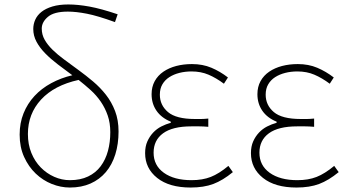

<svg xmlns="http://www.w3.org/2000/svg" viewBox="-20 -827 1559 860"><path d="M293 -20Q340 -20 374.5 -36.5Q409 -53 431 -82.5Q453 -112 463.5 -151Q474 -190 474 -235Q474 -276 462.5 -309.5Q451 -343 431.5 -371.5Q412 -400 386 -423.5Q360 -447 332 -469Q223 -445 164 -381Q105 -317 105 -227Q105 -180 120.5 -142Q136 -104 162.5 -77Q189 -50 223 -35Q257 -20 293 -20ZM495 -728Q418 -756 369.5 -765.5Q321 -775 284 -775Q222 -775 194.5 -751.5Q167 -728 167 -699Q167 -672 180 -649Q193 -626 215.5 -604Q238 -582 268 -560Q298 -538 332 -513Q365 -489 397 -462Q429 -435 454.5 -402.5Q480 -370 495.5 -329.5Q511 -289 511 -238Q511 -182 496.5 -135.5Q482 -89 454 -56Q426 -23 385.5 -5Q345 13 293 13Q252 13 212 -3Q172 -19 140 -49.5Q108 -80 88 -124Q68 -168 68 -224Q68 -276 85.5 -319.5Q103 -363 134.5 -397Q166 -431 209.5 -454.5Q253 -478 304 -490Q270 -515 238.5 -539Q207 -563 182.5 -588Q158 -613 143.5 -640Q129 -667 129 -697Q129 -719 138 -739Q147 -759 166 -774Q185 -789 215 -798Q245 -807 286 -807Q329 -807 381 -797.5Q433 -788 507 -763Z M834 13Q738 13 684 -30Q630 -73 630 -141Q630 -171 640 -193.5Q650 -216 666 -233Q682 -250 702.5 -260.5Q723 -271 745 -277V-282Q703 -299 681 -331Q659 -363 659 -405Q659 -438 673 -463.5Q687 -489 712 -506Q737 -523 769.5 -531.5Q802 -540 840 -540Q888 -540 927 -523.5Q966 -507 1001 -480L983 -452Q948 -478 914 -492.5Q880 -507 838 -507Q809 -507 783.5 -500.5Q758 -494 738.5 -481.5Q719 -469 707.5 -449.5Q696 -430 696 -403Q696 -356 732.5 -325Q769 -294 853 -294Q868 -294 880.5 -294Q893 -294 913 -296V-259Q890 -261 873 -261Q856 -261 837 -261Q753 -261 710.5 -230Q668 -199 668 -143Q668 -86 714 -53Q760 -20 838 -20Q887 -20 924 -34.5Q961 -49 1003 -84L1023 -56Q978 -19 935.5 -3Q893 13 834 13Z M1308 13Q1212 13 1158 -30Q1104 -73 1104 -141Q1104 -171 1114 -193.5Q1124 -216 1140 -233Q1156 -250 1176.5 -260.5Q1197 -271 1219 -277V-282Q1177 -299 1155 -331Q1133 -363 1133 -405Q1133 -438 1147 -463.5Q1161 -489 1186 -506Q1211 -523 1243.5 -531.5Q1276 -540 1314 -540Q1362 -540 1401 -523.5Q1440 -507 1475 -480L1457 -452Q1422 -478 1388 -492.5Q1354 -507 1312 -507Q1283 -507 1257.5 -500.5Q1232 -494 1212.5 -481.5Q1193 -469 1181.5 -449.5Q1170 -430 1170 -403Q1170 -356 1206.5 -325Q1243 -294 1327 -294Q1342 -294 1354.5 -294Q1367 -294 1387 -296V-259Q1364 -261 1347 -261Q1330 -261 1311 -261Q1227 -261 1184.5 -230Q1142 -199 1142 -143Q1142 -86 1188 -53Q1234 -20 1312 -20Q1361 -20 1398 -34.5Q1435 -49 1477 -84L1497 -56Q1452 -19 1409.5 -3Q1367 13 1308 13Z"/></svg>

Font: SpoqaHanSans
Style: Thin
Weight: 250
Designer: [Spoqa Han Sans] Dong-huui Kim \uAE40 \uB3D9 \uD718   [Noto Sans] Ryoko NISHIZUKA \u897F \u585A \u6DBC \u5B50  (kana & i
Foundry: Spoqa (http://bi.spoqa.com)
Version: Version 1.004;PS 1.004;hotconv 1.0.82;makeotf.lib2.5.63406